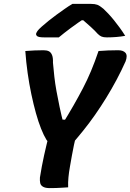

<svg xmlns="http://www.w3.org/2000/svg" viewBox="-20 -962 670 986"><path d="M330 0Q314 1 298.5 2Q283 3 267.5 3.5Q252 4 235 4Q213 4 201 -3Q189 -10 186.5 -22Q184 -34 185 -50Q194 -108 206.5 -164.5Q219 -221 234 -279L373 -275Q366 -247 360 -218.5Q354 -190 349 -162Q344 -134 339 -105Q334 -77 331.5 -51Q329 -25 330 0ZM110 -700Q134 -702 157.5 -703Q181 -704 203 -704Q220 -704 230.5 -699Q241 -694 247 -680Q253 -666 252 -640Q255 -605 259 -569Q263 -533 270 -494.5Q277 -456 286 -413Q295 -370 308 -320L272 -350L344 -345L298 -321Q331 -374 357 -419.5Q383 -465 405.5 -508Q428 -551 447.5 -597.5Q467 -644 486 -700Q510 -702 535.5 -703Q561 -704 587 -704Q613 -704 624.5 -690.5Q636 -677 625 -647Q604 -600 579 -553Q554 -506 526 -460.5Q498 -415 468 -372Q438 -329 406 -289.5Q374 -250 342 -213Q309 -213 288 -214.5Q267 -216 254 -219Q241 -222 233 -228Q225 -234 218 -245Q205 -266 191 -301Q177 -336 164.5 -381Q152 -426 141 -478Q130 -530 122 -586.5Q114 -643 110 -700ZM352 -942Q364 -942 382 -942Q400 -942 418 -942Q436 -942 448 -942Q467 -942 479.5 -937.5Q492 -933 511 -917Q522 -907 536.5 -891.5Q551 -876 565.5 -858Q580 -840 595 -819.5Q610 -799 623 -778Q602 -774 577.5 -772Q553 -770 529 -770Q512 -770 502 -774Q492 -778 482 -788Q468 -804 446 -824Q424 -844 387 -876L438 -858Q423 -858 405.5 -858Q388 -858 372 -858L428 -877Q378 -844 342.5 -817.5Q307 -791 282 -770H208Q191 -770 181.5 -772Q172 -774 168.5 -778.5Q165 -783 165 -788Q167 -795 172.5 -803Q178 -811 195 -826Q211 -840 230 -855.5Q249 -871 270.5 -886.5Q292 -902 312.5 -916.5Q333 -931 352 -942Z"/></svg>

Font: Rec Mono Semicasual
Style: Bold Italic
Weight: 700
Italic angle: -10°
Version: Version 1.085; ttfautohint (v1.8.4.7-5d5b)